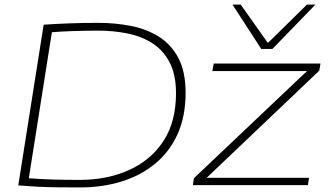

<svg xmlns="http://www.w3.org/2000/svg" viewBox="-20 -810 1434 840"><path d="M330 10Q275 10 232 9.5Q189 9 148.5 7Q108 5 60 1L171 -702Q232 -706 289 -708Q346 -710 410 -710Q483 -710 551 -697Q619 -684 673.5 -650.5Q728 -617 760 -557Q792 -497 792 -404Q792 -301 757 -223.5Q722 -146 659 -94Q596 -42 512 -16Q428 10 330 10ZM329 -23Q449 -23 544.5 -66Q640 -109 695 -193Q750 -277 750 -402Q750 -486 720.5 -540Q691 -594 642.5 -623.5Q594 -653 533.5 -664.5Q473 -676 411 -676Q356 -676 298 -674Q240 -672 207 -669L106 -30Q162 -26 213 -24.5Q264 -23 329 -23ZM824 0 828 -30 1323 -499H909L915 -532H1382L1377 -501L884 -32H1332L1327 0ZM1360 -790 1172 -596H1123L997 -790H1033L1152 -622L1323 -790Z"/></svg>

Font: Georama Extended ExtraLight
Style: Italic
Weight: 200
Width: 7
Italic angle: -9°
Designer: Jean-Baptiste Levee
Foundry: Production Type
Version: Version 1.000